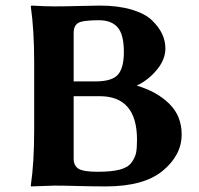

<svg xmlns="http://www.w3.org/2000/svg" viewBox="-20 -668 715 691"><path d="M245.1 -549.8V-375H323.2Q383.3 -375 404.5 -399.4Q425.8 -423.8 425.8 -481Q425.8 -543.9 403.3 -569.6Q380.9 -595.2 335.9 -595.2Q277.8 -595.2 261.5 -585.4Q245.1 -575.7 245.1 -549.8ZM245.1 -321.8V-97.2Q245.1 -71.3 262.9 -60.5Q280.8 -49.8 332 -49.8Q380.9 -49.8 410.4 -57.4Q439.9 -64.9 452.9 -82.5Q465.8 -100.1 469.5 -116.9Q473.1 -133.8 473.1 -165Q473.1 -322.3 337.9 -321.8ZM176.8 -645Q211.9 -645 268.6 -646.5Q325.2 -647.9 338.9 -647.9Q404.8 -647.9 453.4 -633.5Q502 -619.1 526.9 -595Q551.8 -570.8 563.5 -545.9Q575.2 -521 575.2 -493.2Q575.2 -454.1 544.7 -417Q514.2 -379.9 472.2 -359.9Q543.9 -338.9 588.9 -294.9Q633.8 -251 633.8 -184.1Q633.8 -109.9 565.9 -53.5Q498 2.9 360.8 2.9Q314 2.9 262.5 1.5Q210.9 0 176.8 0L91.8 2.9L90.8 0Q103 -81.1 103 -200.2V-444.8Q103 -560.1 90.8 -645L92.8 -647.9Q142.6 -645 176.8 -645Z"/></svg>

Font: Linux Biolinum
Style: Bold
Weight: 700
Designer: Philipp H. Poll
Foundry: Philipp H. Poll
Version: Version 1.3.2 ; ttfautohint (v0.9)